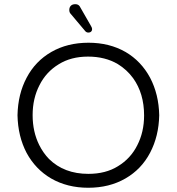

<svg xmlns="http://www.w3.org/2000/svg" viewBox="-20 -884 833 905"><path d="M381.8 -737.3Q387.7 -730.5 396.5 -730.5Q407.2 -730.5 412.1 -738.3Q414.1 -742.2 414.1 -747.6Q414.1 -752.9 408.2 -762.7Q356.4 -853.5 355.5 -854.5Q348.6 -864.3 335 -864.3Q321.3 -864.3 314 -856.9Q306.6 -849.6 306.6 -836.9Q306.6 -825.2 313.5 -818.4Q314.5 -817.4 381.8 -737.3ZM105.5 -517.6Q64.5 -440.4 62.5 -340.8Q64.5 -241.2 105.5 -163.1Q147.5 -85.9 220.7 -43Q296.9 1 396 1Q495.1 1 570.8 -42.5Q646.5 -85.9 687.5 -164.1Q728.5 -242.2 730.5 -340.8Q728.5 -439.5 687.5 -517.6Q645.5 -595.7 572.3 -638.7Q496.1 -682.6 397 -682.6Q297.9 -682.6 222.2 -639.2Q146.5 -595.7 105.5 -517.6ZM607.4 -515.6Q659.2 -443.4 659.2 -339.8Q659.2 -261.7 627 -199.2Q595.7 -136.7 536.1 -100.6Q478.5 -64.5 396.5 -64.5Q282.2 -64.5 210.9 -134.8Q183.6 -163.1 165 -200.2Q133.8 -262.7 133.8 -341.3Q133.8 -419.9 166 -482.4Q197.3 -544.9 256.8 -581.1Q314.5 -617.2 395 -617.2Q475.6 -617.2 535.2 -582Q578.1 -555.7 607.4 -515.6Z"/></svg>

Font: FakePearl
Style: ExtraLight
Weight: 300
Version: Version 1.2